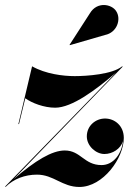

<svg xmlns="http://www.w3.org/2000/svg" viewBox="-66 -733 538 763"><path d="M351.5 -594C399 -603.5 417 -657 395.5 -689C377.5 -717 320 -728 291.5 -680.5L210.5 -555L211.5 -553.5ZM7 -240H9.5L34.5 -342.5C60.5 -323.5 109 -305 153 -305C220.5 -305 315 -376 395 -444.5L-46 8.5L-43.5 6.5L-45.5 8.5L-44 10C-12 -22 33 -39 81 -39C147 -39 181 10 249.5 10C344 10 426 -105 426 -185C426 -233.5 389.5 -262 351.5 -262C314 -262 279 -233.5 279 -191C279 -153 315 -121 349 -121C381 -121 413.5 -141.5 422.5 -172C417.5 -122 385 -77 337.5 -77C268 -77 255 -135 191.5 -135C140.5 -135 75 -95.5 -12 -21L421.5 -468L419.5 -469.5C380.5 -437.5 279 -430.5 231 -430.5C185 -430.5 115 -439 61.5 -469.5Z"/></svg>

Font: Bodoni* 72pt
Style: Bold Italic
Weight: 700
Italic angle: -13°
Version: Version 2.3